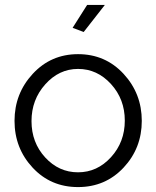

<svg xmlns="http://www.w3.org/2000/svg" viewBox="-20 -750 635 780"><path d="M320 -620 275 -637 334 -730H406ZM297 -530Q408 -530 482 -450Q556 -370 556 -259Q556 -148 482 -69Q408 10 297 10Q186 10 112.5 -69Q39 -148 39 -259Q39 -370 113 -450Q187 -530 297 -530ZM297 -470Q220 -470 164 -407.5Q108 -345 108 -258Q108 -171 163.5 -110.5Q219 -50 297 -50Q375 -50 431 -111.5Q487 -173 487 -260Q487 -347 431 -408.5Q375 -470 297 -470Z"/></svg>

Font: Raleway-v4020
Style: Regular
Weight: 400
Designer: Matt McInerney, Pablo Impallari, Rodrigo Fuenzalida
Foundry: Matt McInerney, Pablo Impallari, Rodrigo Fuenzalida
Version: Version 4.020;PS 004.020;hotconv 1.0.88;makeotf.lib2.5.64775